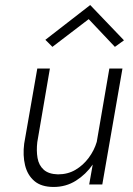

<svg xmlns="http://www.w3.org/2000/svg" viewBox="-20 -732 529 762"><path d="M128 -168 178 -460H128L76 -162Q70 -115 79.5 -76Q89 -37 116.5 -13.5Q144 10 193 10Q242 10 281.5 -15Q321 -40 348 -79L334 0H386L466 -460H414L364 -169Q354 -135 332 -105.5Q310 -76 279.5 -58Q249 -40 210 -40Q173 -41 153.5 -58.5Q134 -76 129 -105Q124 -134 128 -168ZM332 -656 436 -546 472 -572 338 -712 160 -574 188 -546Z"/></svg>

Font: Jost* 300 Light Italic
Style: Italic
Weight: 300
Italic angle: -10°
Version: Version 3.200; ttfautohint (v0.97) -l 8 -r 50 -G 200 -x 14 -